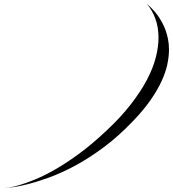

<svg xmlns="http://www.w3.org/2000/svg" viewBox="-273 -866 916 1018"><path d="M435.5 -227.5Q356.9 -144.5 277.3 -85.4Q197.8 -26.4 123.8 13.2Q49.8 52.7 -15.6 76.2Q-81.1 99.6 -131.1 111.8Q-181.2 124 -213.4 127.7Q-245.6 131.3 -252.9 131.8Q-246.6 131.3 -224.6 128.2Q-202.6 125 -167 114.5Q-131.3 104 -83.3 84Q-35.2 64 22.9 30.5Q81.1 -2.9 148.4 -52.5Q215.8 -102.1 290 -171.9Q367.2 -244.1 420.2 -312.3Q473.1 -380.4 505.9 -442.6Q538.6 -504.9 553 -561Q567.4 -617.2 567.4 -666Q567.4 -722.7 550 -768.8Q532.7 -814.9 504.9 -845.7Q537.6 -819.3 564 -783.2Q574.7 -767.6 585.4 -748.5Q596.2 -729.5 604.5 -706.8Q612.8 -684.1 617.9 -658Q623 -631.8 623 -602.5Q623 -565.9 614 -523.9Q605 -481.9 583.3 -434.8Q561.5 -387.7 525.4 -335.7Q489.3 -283.7 435.5 -227.5Z"/></svg>

Font: Meie Script
Style: Regular
Weight: 400
Version: Version 1.001